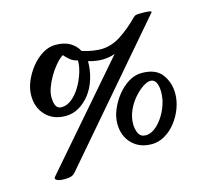

<svg xmlns="http://www.w3.org/2000/svg" viewBox="-79 -538 741 683"><g transform="rotate(-15 291.0 -197.0)"><path d="M79 53Q60 53 51 48Q42 43 48 36L378 -345L379 -338Q366 -330 350 -326.5Q334 -323 320 -323Q311 -323 298 -324.5Q285 -326 268 -331Q268 -297 258.5 -266.5Q249 -236 231.5 -213Q214 -190 191 -176.5Q168 -163 141 -163Q96 -163 68.5 -191.5Q41 -220 41 -265Q41 -290 52 -316.5Q63 -343 81.5 -366Q100 -389 123 -403Q146 -417 171 -417Q203 -417 224 -404.5Q245 -392 255 -372Q277 -365 295 -362.5Q313 -360 323 -360Q363 -360 399 -384Q435 -408 466 -440Q471 -445 477.5 -446Q484 -447 497 -447Q537 -447 531 -440L122 36Q113 47 104 50Q95 53 79 53ZM135 -197Q155 -197 173 -211.5Q191 -226 204.5 -248.5Q218 -271 226 -295.5Q234 -320 234 -339Q234 -340 234 -341Q234 -342 234 -343Q218 -346 206 -356Q194 -366 187 -375Q173 -366 159 -349.5Q145 -333 133.5 -313Q122 -293 115.5 -274.5Q109 -256 109 -242Q109 -220 115 -208.5Q121 -197 135 -197ZM411 13Q366 13 338.5 -15.5Q311 -44 311 -89Q311 -114 322 -140.5Q333 -167 351.5 -190Q370 -213 393 -227Q416 -241 441 -241Q493 -241 515.5 -210.5Q538 -180 538 -140Q538 -113 528 -86Q518 -59 500.5 -36.5Q483 -14 460 -0.5Q437 13 411 13ZM399 -23Q415 -23 431 -34.5Q447 -46 460.5 -65.5Q474 -85 482.5 -109Q491 -133 491 -158Q491 -181 484 -193.5Q477 -206 464 -206Q452 -206 435.5 -195Q419 -184 402.5 -165Q386 -146 375.5 -122Q365 -98 365 -73Q365 -54 372.5 -38.5Q380 -23 399 -23Z"/></g></svg>

Font: Junicode VF
Style: Italic
Weight: 400
Italic angle: -11°
Designer: Peter S. Baker
Version: Version 2.209